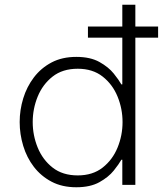

<svg xmlns="http://www.w3.org/2000/svg" viewBox="-20 -780 687 810"><path d="M302 10Q242 10 197.5 -13.5Q153 -37 123 -76Q93 -115 78 -164.5Q63 -214 63 -265Q63 -316 78 -365Q93 -414 123 -453.5Q153 -493 197.5 -516.5Q242 -540 302 -540Q361 -540 399.5 -518.5Q438 -497 460 -469.5Q482 -442 492 -424H496V-621H351V-668H496V-760H551V-668H647V-621H551V0H496V-106H492Q482 -88 460 -60.5Q438 -33 399.5 -11.5Q361 10 302 10ZM308 -40Q371 -40 413 -73Q455 -106 476 -157.5Q497 -209 497 -265Q497 -321 476 -372.5Q455 -424 413 -457Q371 -490 308 -490Q244 -490 202 -457Q160 -424 139 -372.5Q118 -321 118 -265Q118 -209 139 -157.5Q160 -106 202 -73Q244 -40 308 -40Z"/></svg>

Font: Be Vietnam Pro ExtraLight
Style: Regular
Weight: 200
Designer: Lam Bao, Tony Le, Vietanh Nguyen
Foundry: Yellow Type Foundry
Version: Version 1.002; ttfautohint (v1.8.3)